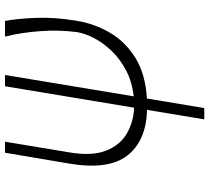

<svg xmlns="http://www.w3.org/2000/svg" viewBox="-54 -531 818 750"><g transform="rotate(-90 355.0 -156.0)"><path d="M133.5 -545.5H176.5L134.9 -295.1Q119.7 -206 141.5 -150.7Q163.4 -95.5 208.8 -69.4Q254.3 -43.3 309.3 -41.2L393.1 -545.5H437.1L353.7 -42.6Q409.1 -48.7 453.3 -71.6Q497.5 -94.5 529.5 -127.3Q561.4 -160.2 580.6 -196.6Q599.8 -233 604.8 -265.6Q613.6 -334.9 608.3 -408.4Q603 -481.9 587 -545.5H648.1Q657.3 -498.9 660.2 -424Q663 -349.1 648.8 -265.6Q637.8 -196.7 602.6 -136.2Q567.5 -75.6 504.1 -36.2Q440.7 3.2 345.2 8.9L307.9 233H263.8L300.8 9.6Q179 5.7 122.2 -68Q65.3 -141.7 90.9 -294Z"/></g></svg>

Font: Inter UI Extra Light
Style: Italic
Weight: 200
Italic angle: -9.39999°
Designer: Rasmus Andersson
Foundry: rsms
Version: 3.2;8d6f07862